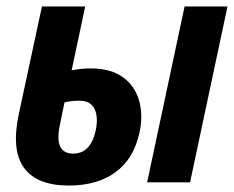

<svg xmlns="http://www.w3.org/2000/svg" viewBox="-20 -565 725 595"><path d="M193 10Q94 10 54 -45.5Q14 -101 39 -215L110 -545H244L202 -347Q231 -353 261 -353Q323 -353 360.5 -326Q398 -299 411 -253.5Q424 -208 412 -153Q394 -72 337.5 -31Q281 10 193 10ZM436 0 552 -545H685L569 0ZM166 -180Q146 -89 207 -89Q261 -89 277 -162Q285 -204 272.5 -228.5Q260 -253 225 -253Q204 -253 180 -248Z"/></svg>

Font: Noto Sans Condensed
Style: Bold Italic
Weight: 700
Width: 3
Italic angle: -12°
Designer: Monotype Design Team
Foundry: Monotype Imaging Inc.
Version: Version 2.013; ttfautohint (v1.8.4.7-5d5b)